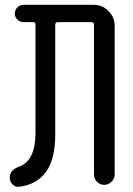

<svg xmlns="http://www.w3.org/2000/svg" viewBox="-20 -750 540 779"><path d="M57.6 7.8Q43 9.8 31.2 -1.5Q19.5 -12.7 19.5 -29.3Q19.5 -60.5 58.6 -74.2Q124 -98.6 124 -211.9V-650.4Q124 -660.2 114.3 -660.2H75.2Q61.5 -660.2 50.8 -670.4Q40 -680.7 40 -694.8Q40 -709 50.3 -719.7Q60.5 -730.5 75.2 -730.5H360.4Q395.5 -730.5 420.4 -705.1Q445.3 -679.7 445.3 -644.5V-42Q445.3 -25.4 432.6 -12.7Q419.9 0 402.8 0Q385.7 0 373.5 -12.7Q361.3 -25.4 361.3 -42V-649.4Q361.3 -660.2 349.6 -660.2H214.8Q204.1 -660.2 204.1 -649.4V-202.1Q204.1 -10.7 57.6 7.8Z"/></svg>

Font: Rounded-X Mgen+ 1m regular
Style: Regular
Weight: 400
Designer: [Source Han Sans]
Ryoko NISHIZUKA  (kana & ideographs); Paul D. Hunt (Latin, Greek & Cyrillic); Wenlong ZHANG  (bopomofo
Version: Version 1.059.20150602